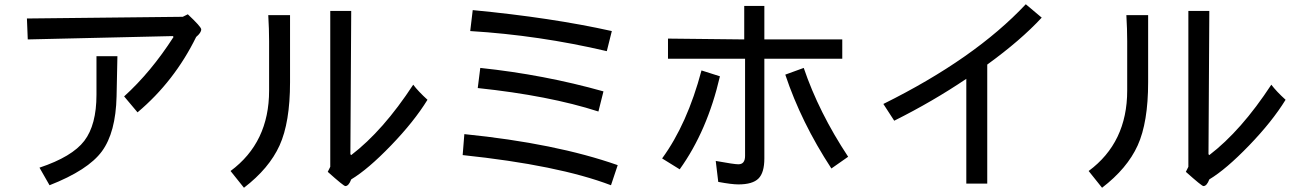

<svg xmlns="http://www.w3.org/2000/svg" viewBox="-20 -801 6040 895"><path d="M894.5 -628.9Q793 -421.9 621.1 -277.3L558.6 -351.6Q683.6 -464.8 789.1 -628.9L785.2 -632.8L109.4 -617.2L105.5 -714.8L832 -722.7L855.5 -734.4Q918 -675.8 918 -664.1Q918 -648.4 894.5 -628.9ZM527.3 -539.1 523.4 -351.6Q519.5 -183.6 455.1 -95.7Q390.6 -7.8 210.9 62.5L164.1 -19.5Q316.4 -70.3 373 -144.5Q429.7 -218.8 429.7 -359.4V-539.1Z M1972.7 -335.9Q1910.2 -234.4 1802.7 -123Q1695.3 -11.7 1617.2 35.2Q1605.5 66.4 1589.8 66.4Q1582 66.4 1507.8 0L1519.5 -23.4V-750H1617.2L1613.3 -82L1617.2 -78.1Q1765.6 -191.4 1906.2 -406.2Q1929.7 -375 1972.7 -335.9ZM1332 -418Q1332 -230.5 1283.2 -123Q1234.4 -15.6 1117.2 74.2L1054.7 -3.9Q1234.4 -136.7 1234.4 -378.9V-609.4Q1234.4 -664.1 1230.5 -730.5H1332Z M2832 -656.2 2808.6 -562.5Q2492.2 -636.7 2171.9 -656.2L2183.6 -753.9Q2550.8 -718.8 2832 -656.2ZM2793 -375 2769.5 -281.2Q2539.1 -355.5 2207 -390.6L2218.8 -484.4Q2515.6 -453.1 2793 -375ZM2859.4 -31.2 2828.1 62.5Q2582 -31.2 2136.7 -78.1L2144.5 -175.8Q2570.3 -132.8 2859.4 -31.2Z M3906.2 -527.3H3543V-62.5Q3543 3.9 3515.6 31.2Q3488.3 58.6 3421.9 58.6Q3390.6 58.6 3328.1 46.9L3316.4 -50.8Q3402.3 -35.2 3421.9 -35.2Q3453.1 -35.2 3453.1 -74.2V-527.3H3093.8V-621.1L3449.2 -617.2V-773.4H3543V-617.2H3906.2ZM3933.6 -70.3 3855.5 -15.6Q3714.8 -230.5 3640.6 -453.1L3726.6 -484.4Q3796.9 -277.3 3933.6 -70.3ZM3335.9 -445.3Q3277.3 -191.4 3148.4 -11.7L3066.4 -62.5Q3183.6 -222.7 3250 -472.7Z M4835.9 -718.8Q4738.3 -613.3 4582 -500V54.7H4484.4V-433.6Q4328.1 -328.1 4148.4 -238.3L4097.7 -316.4Q4523.4 -527.3 4761.7 -781.2Z M5972.7 -335.9Q5910.2 -234.4 5802.7 -123Q5695.3 -11.7 5617.2 35.2Q5605.5 66.4 5589.8 66.4Q5582 66.4 5507.8 0L5519.5 -23.4V-750H5617.2L5613.3 -82L5617.2 -78.1Q5765.6 -191.4 5906.2 -406.2Q5929.7 -375 5972.7 -335.9ZM5332 -418Q5332 -230.5 5283.2 -123Q5234.4 -15.6 5117.2 74.2L5054.7 -3.9Q5234.4 -136.7 5234.4 -378.9V-609.4Q5234.4 -664.1 5230.5 -730.5H5332Z"/></svg>

Font: WenQuanYi Micro Hei
Style: Regular
Weight: 400
Foundry: Ascender Corporation
Version: Version 0.2.0-beta